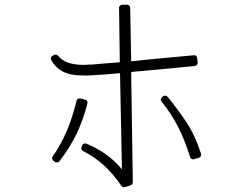

<svg xmlns="http://www.w3.org/2000/svg" viewBox="-20 -791 1040 811"><path d="M796 -118Q799 -118 800 -119L819 -124Q826 -127 828 -131Q830 -139 829 -142Q803 -222 766 -277Q729 -332 688 -382Q686 -385 678 -387Q678 -387 678 -387Q678 -387 677 -387Q672 -387 668 -384L665 -381Q654 -372 663 -361Q703 -312 731.5 -256.5Q760 -201 783 -128Q786 -118 796 -118ZM220 -105Q220 -105 220.5 -105Q221 -105 221 -105Q228 -105 231 -110Q276 -168 304 -227Q332 -286 349 -353Q351 -360 348 -364Q344 -370 339 -370L320 -375Q318 -375 317.5 -375Q317 -375 316 -375Q305 -375 303 -364Q286 -294 261.5 -236.5Q237 -179 203 -131Q196 -120 206 -112L211 -108Q214 -105 220 -105ZM504 0Q507 0 509 -1L531 -8Q541 -11 541 -22L534 -487Q592 -492 649 -497.5Q706 -503 748 -507Q790 -511 802 -512Q815 -514 815 -527L813 -545Q811 -558 799 -558Q798 -558 798 -557.5Q798 -557 797 -557H792Q769 -555 722.5 -550.5Q676 -546 621 -541Q599 -539 577.5 -536.5Q556 -534 534 -532L530 -757Q530 -764 526 -767Q522 -771 516 -771H496Q491 -771 486.5 -766.5Q482 -762 483 -757L486 -528Q440 -524 410 -522Q380 -520 364 -518Q357 -518 351 -518Q345 -518 339 -517H334Q255 -517 226 -555Q221 -560 215 -560Q210 -560 208 -559L202 -555Q197 -553 195 -547Q194 -541 197 -536Q216 -504 245 -489Q262 -480 283.5 -476Q305 -472 339 -472Q345 -472 352.5 -472Q360 -472 367 -473Q402 -474 487 -482L495 -76Q464 -113 428 -138.5Q392 -164 346 -184Q344 -185 340 -185Q332 -185 327 -177L325 -171Q322 -166 324 -160.5Q326 -155 331 -153Q380 -128 418.5 -93Q457 -58 493 -6Q496 0 504 0Z"/></svg>

Font: Kokoro
Style: Regular
Weight: 400
Version: Version 1.00